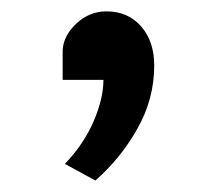

<svg xmlns="http://www.w3.org/2000/svg" viewBox="-20 -165 362 338"><path d="M90.3 -24.4V-76.7Q91.8 -102.5 114.7 -123.8Q137.7 -145 167.5 -145Q205.1 -145 228.3 -118.7Q251.5 -92.3 251.5 -49.8Q251.5 8.8 222.2 61Q192.9 113.3 147.9 152.8L94.2 123.5Q127.4 88.9 144.8 48.6Q162.1 8.3 162.1 -24.4Z"/></svg>

Font: Kanchenjunga
Style: Bold
Weight: 700
Designer: Becca Hirsbrunner Spalinger
Foundry: SIL International
Version: Version 2.001